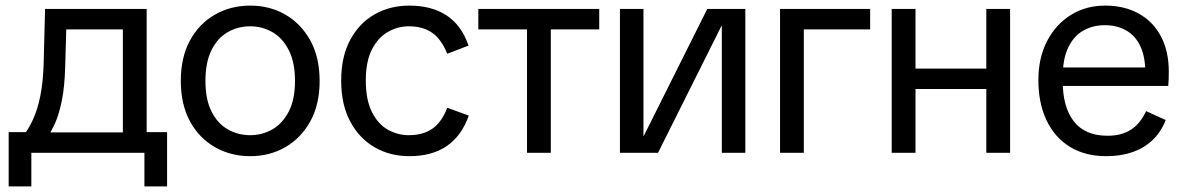

<svg xmlns="http://www.w3.org/2000/svg" viewBox="-20 -546 4229 686"><path d="M52 -47Q78 -77 96 -115Q114 -153 124 -203Q134 -253 136 -319L141 -514H504V-47H419V-441H176L218 -487L213 -308Q211 -238 201.5 -189.5Q192 -141 177.5 -107.5Q163 -74 142 -47ZM92 120H11V-74H116V0H92ZM72 0V-73H502V0ZM496 120V0H473V-74H577V120Z M874 12Q804 12 747.5 -20.5Q691 -53 658.5 -113Q626 -173 626 -257Q626 -341 658.5 -401Q691 -461 747.5 -493.5Q804 -526 874 -526Q944 -526 1000 -493.5Q1056 -461 1089 -401Q1122 -341 1122 -257Q1122 -173 1089 -113Q1056 -53 1000 -20.5Q944 12 874 12ZM874 -63Q917 -63 953.5 -84Q990 -105 1012 -148Q1034 -191 1034 -257Q1034 -323 1012 -366.5Q990 -410 953.5 -431Q917 -452 874 -452Q830 -452 793.5 -431Q757 -410 735.5 -366.5Q714 -323 714 -257Q714 -191 735.5 -148Q757 -105 793.5 -84Q830 -63 874 -63Z M1443 12Q1374 12 1319 -19.5Q1264 -51 1231.5 -111.5Q1199 -172 1199 -258Q1199 -344 1231.5 -404Q1264 -464 1319 -495Q1374 -526 1442 -526Q1522 -526 1575.5 -491Q1629 -456 1654 -383L1578 -354Q1557 -406 1524 -429Q1491 -452 1440 -452Q1401 -452 1366 -432Q1331 -412 1309 -369.5Q1287 -327 1287 -258Q1287 -189 1309 -145.5Q1331 -102 1366 -82.5Q1401 -63 1441 -63Q1491 -63 1524.5 -86Q1558 -109 1578 -161L1655 -133Q1629 -60 1576 -24Q1523 12 1443 12Z M1863 0V-486H1948V0ZM1689 -441V-514H2121V-441Z M2195 0V-514H2279V-60H2280L2507 -514H2643V0H2559V-454H2558L2331 0Z M2767 0V-514H2852V0ZM2792 -441V-514H3089V-441Z M3504 0V-514H3589V0ZM3166 0V-514H3251V0ZM3217 -228V-301H3537V-228Z M3933 12Q3857 12 3802.5 -21.5Q3748 -55 3719 -116.5Q3690 -178 3690 -260Q3690 -339 3721 -399Q3752 -459 3806 -492.5Q3860 -526 3929 -526Q3997 -526 4048.5 -497.5Q4100 -469 4128 -416Q4156 -363 4156 -290Q4156 -275 4155.5 -261Q4155 -247 4154 -239H3739V-305H4103L4072 -288Q4072 -342 4055 -379.5Q4038 -417 4005 -436.5Q3972 -456 3927 -456Q3885 -456 3851 -437Q3817 -418 3797 -377Q3777 -336 3777 -271V-256Q3777 -163 3817 -112Q3857 -61 3937 -61Q3987 -61 4020.5 -82.5Q4054 -104 4075 -149L4145 -117Q4128 -74 4098 -45.5Q4068 -17 4026.5 -2.5Q3985 12 3933 12Z"/></svg>

Font: TikTok Sans 24pt
Style: Regular
Weight: 400
Version: Version 4.000